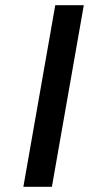

<svg xmlns="http://www.w3.org/2000/svg" viewBox="-20 -720 343 740"><path d="M70 0 193 -700H303L180 0Z"/></svg>

Font: Cuprum SemiBold
Style: Italic
Weight: 600
Italic angle: -10°
Version: Version 3.000